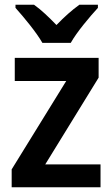

<svg xmlns="http://www.w3.org/2000/svg" viewBox="-20 -786 471 806"><path d="M158 -606H277C302 -651 357 -716 391 -753V-766H313C280 -742 251 -716 217 -681C185 -714 154 -744 123 -766H45V-753C80 -714 133 -650 158 -606ZM402 0V-96H170L394 -460V-543H42V-446H258L29 -75V0Z"/></svg>

Font: Noto Sans Thai Looped SemiCondensed SemiBold
Style: Regular
Weight: 600
Width: 4
Designer: Sasikarn Vongin, Ben Mitchell
Foundry: The Fontpad Ltd
Version: Version 1.001